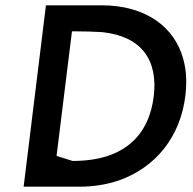

<svg xmlns="http://www.w3.org/2000/svg" viewBox="-20 -713 725 723"><path d="M279 -10C332 -10 382 -18 429 -34C566 -83 659 -197 678 -352C684 -403 682 -449 670 -491C638 -610 530 -693 363 -693H153L69 -10ZM255 -107H253L193 -126L251 -595H262C298 -595 333 -594 365 -592C515 -576 575 -485 559 -351C542 -209 453 -107 255 -107Z"/></svg>

Font: Bluebird
Style: LiExtObl
Weight: 300
Designer: Jasper
Foundry: Cannot Into Space Fonts
Version: Version 0.98